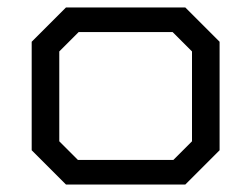

<svg xmlns="http://www.w3.org/2000/svg" viewBox="-20 -495 674 515"><path d="M65 -92V-383L157 -475H477L569 -383V-92L477 0H157ZM445 -66 495 -116V-357L443 -409H191L139 -357V-116L189 -66Z"/></svg>

Font: Chakra Petch
Style: Regular
Weight: 400
Designer: Katatrad Aksorn Co.,Ltd.
Foundry: Cadson Demak Co.,Ltd.
Version: Version 1.000; ttfautohint (v1.6)